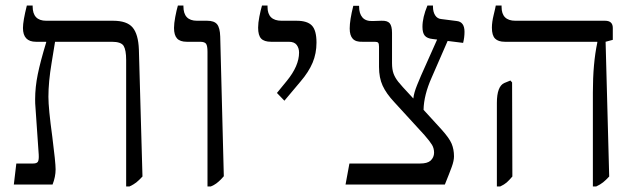

<svg xmlns="http://www.w3.org/2000/svg" viewBox="-20 -667 2314 694"><path d="M495 -29Q482 -15 472.5 -7.5Q463 0 448 7H436V-450Q436 -486 427 -501Q418 -516 384 -516H179Q178 -508 166.5 -439.5Q155 -371 155 -317Q155 -275 169 -173Q181 -79 181 -55Q181 -28 170 0H30L39 -76H100Q113 -76 117 -82.5Q121 -89 120 -108L108 -282Q107 -291 107 -308Q107 -352 116.5 -398.5Q126 -445 147 -514V-516H110Q63 -516 63 -566Q63 -591 77 -647H98V-644Q98 -592 147 -592H389Q439 -592 459.5 -567.5Q480 -543 482 -488Z M730 -480Q730 -501 725 -508.5Q720 -516 703 -516H655Q631 -516 620 -528Q609 -540 609 -566Q609 -582 613.5 -606Q618 -630 623 -647H643V-644Q643 -592 692 -592H729Q754 -592 764.5 -579.5Q775 -567 776 -535L789 -30Q786 -26 778 -18Q770 -10 762 -4Q754 2 742 7H730Z M981 -331 1017 -375Q1061 -429 1061 -477Q1061 -493 1052.5 -504.5Q1044 -516 1024 -516H960Q935 -516 924 -527.5Q913 -539 913 -567Q913 -584 917.5 -607Q922 -630 927 -647H947V-642Q947 -592 998 -592H1052Q1091 -592 1107.5 -574.5Q1124 -557 1124 -513Q1124 -474 1110 -440.5Q1096 -407 1066 -372L1008 -303Z M1540 -386Q1512 -323 1511 -270L1575 -200Q1604 -168 1612.5 -147.5Q1621 -127 1621 -102Q1621 -86 1613 -64Q1605 -42 1588 0H1229L1243 -76H1499Q1524 -76 1536 -86Q1549 -98 1549 -115Q1549 -131 1541.5 -143.5Q1534 -156 1514 -179L1405 -298Q1376 -329 1363 -357.5Q1350 -386 1350 -425V-498Q1350 -509 1347 -512.5Q1344 -516 1335 -516H1290Q1266 -515 1255 -527Q1244 -539 1244 -564Q1244 -594 1257 -646H1278V-643Q1278 -618 1290 -604Q1302 -590 1327 -591L1358 -592Q1380 -593 1388.5 -583Q1397 -573 1397 -548V-439Q1397 -416 1402.5 -401Q1408 -386 1419.5 -371.5Q1431 -357 1463 -323L1474 -311Q1476 -331 1488 -360.5Q1500 -390 1502 -394L1560 -524L1544 -526Q1524 -528 1515.5 -538Q1507 -548 1507 -570Q1507 -604 1525 -647H1545V-643Q1545 -624 1553 -611.5Q1561 -599 1576 -598L1631 -591Q1659 -588 1659 -552Q1659 -532 1654 -512L1598 -519Z M2123 -333Q2123 -438 2139 -513V-516H1805Q1781 -516 1769.5 -527.5Q1758 -539 1758 -567Q1758 -587 1764.5 -613.5Q1771 -640 1772 -647H1793V-642Q1793 -592 1843 -592H2167Q2195 -592 2195 -566V-523L2169 -516L2182 -29Q2170 -16 2160 -8Q2150 0 2135 7H2123ZM1776 -295Q1776 -355 1803 -367L1825 -376L1831 -369L1832 -29Q1820 -15 1811.5 -7.5Q1803 0 1788 7H1776Z"/></svg>

Font: Noto Serif Hebrew Light
Style: Regular
Weight: 300
Designer: Monotype Design Team
Foundry: Monotype Imaging Inc.
Version: Version 1.000